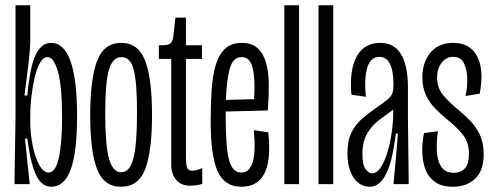

<svg xmlns="http://www.w3.org/2000/svg" viewBox="-20 -700 1876 730"><path d="M175 10Q153 10 136 -6.5Q119 -23 106 -63Q93 -103 84 -173H75L93 0H35L39 -256V-680H95V-540Q95 -518 89 -465Q83 -412 73 -337H84Q94 -448 116 -492.5Q138 -537 174 -537Q273 -537 273 -258Q273 -122 249 -56Q225 10 175 10ZM165 -44Q191 -44 203.5 -99.5Q216 -155 216 -253Q216 -374 200 -428.5Q184 -483 161 -483Q144 -483 131.5 -460Q119 -437 111 -402Q103 -367 99 -329.5Q95 -292 95 -263V-242Q95 -193 104 -147.5Q113 -102 129 -73Q145 -44 165 -44Z M440 10Q375 10 349 -57Q323 -124 323 -261Q323 -399 349 -468Q375 -537 441 -537Q506 -537 532 -469Q558 -401 558 -262Q558 -126 532.5 -58Q507 10 440 10ZM441 -45Q473 -45 487 -97Q501 -149 501 -273Q501 -386 488.5 -434.5Q476 -483 442 -483Q408 -483 394 -434Q380 -385 380 -270Q380 -148 394.5 -96.5Q409 -45 441 -45Z M704 6Q667 6 649 -17Q631 -40 631 -74V-476H584V-528H599Q622 -528 629.5 -536.5Q637 -545 639 -562L647 -633H687V-528H748V-476H687V-97Q687 -71 692 -61Q697 -51 710 -51Q715 -51 725.5 -53Q736 -55 749 -61V-1Q738 3 725 4.5Q712 6 704 6Z M898 10Q834 10 807.5 -48.5Q781 -107 781 -240Q781 -302 784.5 -356Q788 -410 799.5 -450.5Q811 -491 835 -514Q859 -537 899 -537Q939 -537 961 -515.5Q983 -494 992.5 -458Q1002 -422 1002 -376Q1002 -330 998 -280L838 -276Q838 -268 838 -258Q838 -138 851 -91Q864 -44 897 -44Q961 -44 945 -205L1000 -197Q1023 10 898 10ZM899 -483Q865 -483 853 -437Q841 -391 839 -320L946 -323Q951 -397 941 -440Q931 -483 899 -483Z M1061 0V-680H1117V0Z M1191 0V-680H1247V0Z M1386 10Q1348 10 1324.5 -24.5Q1301 -59 1301 -117Q1301 -165 1316 -195.5Q1331 -226 1355.5 -247.5Q1380 -269 1409 -289Q1440 -310 1454 -322Q1468 -334 1472 -346Q1476 -358 1476 -378Q1476 -484 1422 -484Q1390 -484 1377 -444.5Q1364 -405 1371 -332L1316 -340Q1308 -435 1336.5 -486Q1365 -537 1426 -537Q1479 -537 1505 -493.5Q1531 -450 1531 -367V-251Q1532 -189 1532.5 -125.5Q1533 -62 1534 0H1476Q1481 -48 1485 -96Q1489 -144 1493 -192H1485Q1472 -85 1447.5 -37.5Q1423 10 1386 10ZM1395 -41Q1413 -41 1428 -64Q1443 -87 1453.5 -122.5Q1464 -158 1469.5 -197.5Q1475 -237 1475 -271V-283Q1452 -266 1424.5 -246Q1397 -226 1377.5 -195Q1358 -164 1358 -113Q1358 -73 1370 -57Q1382 -41 1395 -41Z M1702 10Q1659 10 1633.5 -8.5Q1608 -27 1597 -57Q1586 -87 1585.5 -123Q1585 -159 1592 -194L1645 -201Q1639 -160 1641 -124Q1643 -88 1658 -65.5Q1673 -43 1705 -43Q1763 -43 1763 -115Q1763 -157 1741.5 -185.5Q1720 -214 1679 -247Q1657 -265 1635.5 -286.5Q1614 -308 1600 -337Q1586 -366 1586 -406Q1586 -464 1617 -500.5Q1648 -537 1703 -537Q1768 -537 1794.5 -485Q1821 -433 1804 -344L1750 -335Q1757 -365 1756.5 -400Q1756 -435 1744 -459.5Q1732 -484 1702 -484Q1677 -484 1659.5 -462Q1642 -440 1642 -406Q1642 -365 1666 -337Q1690 -309 1722 -283Q1745 -264 1767.5 -241Q1790 -218 1804.5 -187.5Q1819 -157 1819 -113Q1819 -51 1786.5 -20.5Q1754 10 1702 10Z"/></svg>

Font: Bricolage Grotesque 96pt Condensed ExtraLight
Style: Regular
Weight: 200
Width: 3
Designer: Mathieu Triay
Foundry: Atelier Triay
Version: Version 1.001; ttfautohint (v1.8.4.7-5d5b);gftools[0.9.33.de